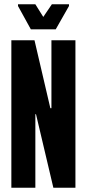

<svg xmlns="http://www.w3.org/2000/svg" viewBox="-20 -876 405 896"><path d="M33 0V-688H141L215 -371H220V-688H332V0H229L148 -343H145V0ZM124 -739 64 -848V-856H145L182 -797L222 -856H302V-848L240 -739Z"/></svg>

Font: Saira UltraCondensed ExtraBold
Style: Regular
Weight: 800
Width: 1
Designer: Hector Gatti with collaboration of the Omnibus-Type team
Foundry: Omnibus-Type
Version: Version 1.101